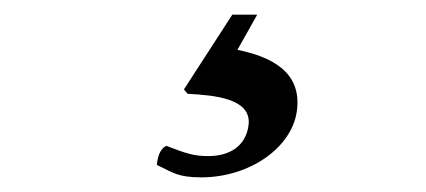

<svg xmlns="http://www.w3.org/2000/svg" viewBox="-20 -27 581 262"><path d="M236 101C272 103 325 107 319 145C315 172 294 186 264 186C244 186 233 182 207 172C198 176 195 188 194 198C217 209 223 215 255 215C320 215 378 175 385 125C393 70 348 50 304 41L331 -7H297L231 95Z"/></svg>

Font: Libertinus Serif
Style: Bold Italic
Weight: 700
Italic angle: -12°
Designer: Philipp H. Poll, Khaled Hosny
Foundry: Caleb Maclennan
Version: Version 7.050;RELEASE